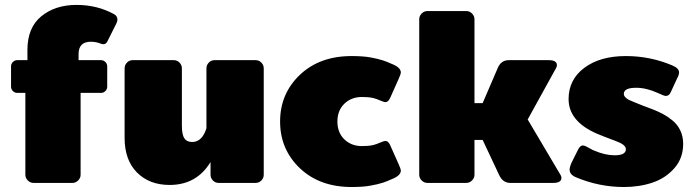

<svg xmlns="http://www.w3.org/2000/svg" viewBox="-20 -745 2828 782"><path d="M25 -391.7V-475Q25 -485 32.5 -492.5Q40 -500 50 -500H91.7V-541.7Q91.7 -632.5 148.3 -678.8Q205 -725 291.7 -725Q375.8 -725 444.2 -687.5Q458.3 -680 458.3 -665Q458.3 -658.3 454.2 -650L416.7 -575Q410.8 -565 401.7 -565Q395 -565 391.7 -566.7Q371.7 -575 350 -575Q300 -575 300 -525V-500H391.7Q401.7 -500 409.2 -492.5Q416.7 -485 416.7 -475V-391.7Q416.7 -381.7 409.2 -374.2Q401.7 -366.7 391.7 -366.7H308.3V-33.3Q308.3 -20 298.3 -10Q288.3 0 275 0H116.7Q103.3 0 93.3 -10Q83.3 -20 83.3 -33.3V-366.7H50Q40 -366.7 32.5 -374.2Q25 -381.7 25 -391.7Z M1054.2 -466.7V-33.3Q1054.2 -20 1044.6 -10Q1035 0 1020.8 0H870.8Q856.7 0 847.1 -10Q837.5 -20 837.5 -33.3V-85Q780.8 8.3 670.8 8.3Q588.3 8.3 537.9 -42.5Q487.5 -93.3 487.5 -183.3V-466.7Q487.5 -480 497.1 -490Q506.7 -500 520.8 -500H687.5Q701.7 -500 711.2 -490Q720.8 -480 720.8 -466.7V-233.3Q720.8 -196.7 730.8 -181.7Q740.8 -166.7 762.5 -166.7Q803.3 -166.7 820.8 -222.5V-466.7Q820.8 -480 830.4 -490Q840 -500 854.2 -500H1020.8Q1035 -500 1044.6 -490Q1054.2 -480 1054.2 -466.7Z M1412.5 -516.7Q1433.3 -516.7 1452.9 -515.4Q1472.5 -514.2 1488.3 -511.3Q1504.2 -508.3 1516.7 -505.4Q1529.2 -502.5 1540.4 -498.8Q1551.7 -495 1557.5 -492.5Q1563.3 -490 1570.8 -486.7Q1578.3 -483.3 1579.2 -483.3Q1612.5 -469.2 1612.5 -450Q1612.5 -443.3 1604.2 -425L1570.8 -350Q1562.5 -329.2 1550 -329.2Q1543.3 -329.2 1528.3 -335.8Q1513.3 -342.5 1500 -345.8Q1481.7 -350 1454.2 -350Q1410.8 -350 1382.5 -322.5Q1354.2 -295 1354.2 -250Q1354.2 -205 1382.5 -177.5Q1410.8 -150 1454.2 -150Q1481.7 -150 1500 -154.2Q1513.3 -157.5 1528.3 -164.2Q1543.3 -170.8 1550 -170.8Q1562.5 -170.8 1570.8 -150L1604.2 -75Q1612.5 -56.7 1612.5 -50Q1612.5 -30.8 1579.2 -16.7Q1578.3 -16.7 1570.8 -13.3Q1563.3 -10 1557.5 -7.5Q1551.7 -5 1540.4 -1.2Q1529.2 2.5 1516.7 5.4Q1504.2 8.3 1488.3 11.2Q1472.5 14.2 1452.9 15.4Q1433.3 16.7 1412.5 16.7Q1281.7 16.7 1201.2 -60Q1120.8 -136.7 1120.8 -250Q1120.8 -363.3 1201.2 -440Q1281.7 -516.7 1412.5 -516.7Z M1687.5 -33.3V-666.7Q1687.5 -680 1697.5 -690Q1707.5 -700 1720.8 -700H1879.2Q1892.5 -700 1902.5 -690Q1912.5 -680 1912.5 -666.7V-325H1945.8L2006.7 -466.7Q2020 -500 2052.5 -500H2215Q2248.3 -500 2248.3 -479.2Q2248.3 -473.3 2244.2 -466.7L2129.2 -258.3L2262.5 -33.3Q2266.7 -26.7 2266.7 -20.8Q2266.7 0 2233.3 0H2058.3Q2027.5 0 2012.5 -33.3L1945.8 -175H1912.5V-33.3Q1912.5 -20 1902.5 -10Q1892.5 0 1879.2 0H1720.8Q1707.5 0 1697.5 -10Q1687.5 -20 1687.5 -33.3Z M2295.8 -341.7Q2295.8 -420.8 2360 -468.8Q2424.2 -516.7 2529.2 -516.7Q2627.5 -516.7 2716.7 -479.2Q2745.8 -467.5 2745.8 -450Q2745.8 -440 2737.5 -425L2712.5 -370.8Q2705.8 -354.2 2691.7 -354.2Q2685 -354.2 2658.3 -366.7Q2612.5 -387.5 2570.8 -387.5Q2520.8 -387.5 2520.8 -362.5Q2520.8 -355 2527.5 -348.3Q2534.2 -341.7 2541.2 -338.3Q2548.3 -335 2562.5 -329.2Q2598.3 -314.2 2637.5 -300Q2660.8 -290.8 2679.2 -281.2Q2697.5 -271.7 2718.3 -255Q2739.2 -238.3 2750.8 -213.8Q2762.5 -189.2 2762.5 -159.2Q2762.5 -100.8 2726.7 -60Q2690.8 -19.2 2637.5 -1.2Q2584.2 16.7 2520.8 16.7Q2420 16.7 2325 -23.3Q2300 -34.2 2300 -54.2Q2300 -65 2308.3 -83.3L2333.3 -133.3Q2341.7 -152.5 2354.2 -152.5Q2359.2 -152.5 2366.2 -149.2Q2373.3 -145.8 2383.3 -140Q2393.3 -134.2 2400 -131.7Q2445 -112.5 2483.3 -112.5Q2529.2 -112.5 2529.2 -137.5Q2529.2 -155.8 2487.5 -170.8Q2431.7 -191.7 2412.5 -200Q2295.8 -250 2295.8 -341.7Z"/></svg>

Font: BoonTook Mon
Style: Regular
Weight: 400
Designer: Sungsit Sawaiwan
Foundry: FontUni
Version: Version 3.0